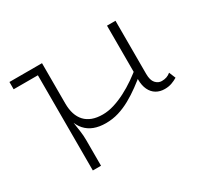

<svg xmlns="http://www.w3.org/2000/svg" viewBox="-137 -685 1207 1118"><g transform="rotate(-30 466.5 -126.5)"><path d="M400 18Q355 18 321 5Q287 -8 264 -34Q241 -60 229 -99.5Q217 -139 217 -192V-471H251V-200Q251 -160 261 -129.5Q271 -99 290.5 -78Q310 -57 339.5 -46Q369 -35 409 -35Q446 -35 485 -47Q524 -59 564 -79.5Q604 -100 643 -127Q682 -154 717 -184V-136Q681 -106 643.5 -78.5Q606 -51 566.5 -29Q527 -7 486 5.5Q445 18 400 18ZM195 218V-471H232V-130Q233 -102 237.5 -72Q242 -42 246 -13Q250 16 250 45V218ZM32 -422V-471H239V-422ZM796 17Q764 17 739.5 2.5Q715 -12 701.5 -40.5Q688 -69 688 -109V-471H745V-114Q745 -71 762.5 -51.5Q780 -32 804 -32Q822 -32 836.5 -37Q851 -42 864 -53L882 -9Q864 2 843 9.5Q822 17 796 17Z"/></g></svg>

Font: BioRhyme SemiExpanded Light
Style: Regular
Weight: 300
Width: 6
Designer: Aoife Mooney
Foundry: Aoife Mooney Type
Version: Version 1.600;gftools[0.9.33]